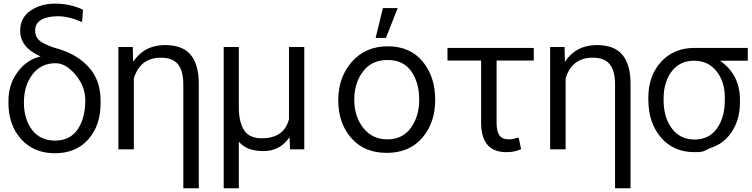

<svg xmlns="http://www.w3.org/2000/svg" viewBox="-20 -806 4127 1054"><path d="M26.4 -241.2V-252.9Q26.4 -342.8 77.1 -411.1Q127.9 -479.5 203.1 -496.1Q90.8 -544.9 90.8 -637.7Q90.8 -708 147 -747.1Q203.1 -786.1 283.7 -786.1Q364.3 -786.1 435.5 -752.9L430.7 -684.6Q357.4 -716.8 298.8 -716.8Q240.2 -716.8 206.5 -697.3Q172.9 -677.7 172.9 -637.7Q172.9 -597.7 207 -575.7Q241.2 -553.7 301.8 -537.1Q406.2 -505.9 469.2 -435.1Q532.2 -364.3 532.2 -252.9V-239.3Q532.2 -117.2 464.8 -41Q397.5 35.2 281.2 35.2Q165 35.2 95.7 -42.5Q26.4 -120.1 26.4 -241.2ZM448.2 -255.9Q448.2 -331.1 395 -395Q341.8 -459 285.2 -459Q205.1 -459 158.2 -397.5Q111.3 -335.9 111.3 -243.7Q111.3 -151.4 156.2 -92.8Q201.2 -34.2 282.7 -34.2Q364.3 -34.2 406.2 -95.7Q448.2 -157.2 448.2 -255.9Z M629.9 13.7V-547.9H709L710.9 -466.8Q772.5 -558.6 885.7 -558.6Q982.4 -558.6 1026.9 -504.9Q1071.3 -451.2 1071.3 -345.7V227.5H986.3V-342.8Q986.3 -416 957.5 -452.6Q928.7 -489.3 863.3 -489.3Q750 -489.3 714.8 -376V13.7Z M1208 227.5V-547.9H1291V-219.7Q1291 -135.7 1319.8 -91.3Q1348.6 -46.9 1417 -46.9Q1539.1 -46.9 1566.4 -151.4V-547.9H1650.4V13.7H1572.3L1569.3 -52.7Q1517.6 23.4 1425.8 23.4Q1334 23.4 1291 -28.3V227.5Z M1908.2 -48.3Q1836.9 -129.9 1836.9 -255.9Q1836.9 -381.8 1911.6 -466.8Q1986.3 -551.8 2108.9 -551.8Q2231.4 -551.8 2300.3 -468.3Q2369.1 -384.8 2369.1 -258.3Q2369.1 -131.8 2297.9 -49.3Q2226.6 33.2 2103 33.2Q1979.5 33.2 1908.2 -48.3ZM1972.7 -413.6Q1924.8 -350.6 1924.8 -258.8Q1924.8 -167 1974.1 -104Q2023.4 -41 2106.4 -41Q2189.5 -41 2235.4 -104Q2281.2 -167 2281.2 -259.8Q2281.2 -352.5 2237.8 -414.6Q2194.3 -476.6 2107.4 -476.6Q2020.5 -476.6 1972.7 -413.6ZM2042 -597.7 2082 -761.7H2163.1L2098.6 -597.7Z M2436.5 -473.6V-543H2910.2V-473.6H2706.1V-130.9Q2706.1 -85.9 2721.2 -63.5Q2736.3 -41 2774.4 -41Q2793 -41 2827.1 -50.8L2840.8 12.7Q2805.7 29.3 2759.8 29.3Q2621.1 29.3 2621.1 -132.8V-473.6Z M3000 13.7V-547.9H3079.1L3081.1 -466.8Q3142.6 -558.6 3255.9 -558.6Q3352.5 -558.6 3397 -504.9Q3441.4 -451.2 3441.4 -345.7V227.5H3356.4V-342.8Q3356.4 -416 3327.6 -452.6Q3298.8 -489.3 3233.4 -489.3Q3120.1 -489.3 3085 -376V13.7Z M3539.1 -258.8V-270.5Q3539.1 -389.6 3608.9 -466.3Q3678.7 -543 3793 -543H4085V-472.7H3932.6Q4042 -396.5 4042 -258.8V-243.2Q4042 -157.2 4003.4 -92.3Q3964.8 -27.3 3900.4 -1Q3878.9 5.9 3862.8 14.6Q3846.7 23.4 3835 26.4Q3823.2 29.3 3793 29.3Q3676.8 29.3 3607.9 -51.8Q3539.1 -132.8 3539.1 -258.8ZM3623 -254.9Q3623 -161.1 3668.5 -100.6Q3713.9 -40 3793 -40Q3872.1 -40 3915.5 -100.6Q3959 -161.1 3959 -256.8V-270.5Q3959 -358.4 3913.1 -415.5Q3867.2 -472.7 3790 -472.7Q3712.9 -472.7 3668.5 -415.5Q3624 -358.4 3623 -269.5Z"/></svg>

Font: GenEi M Gothic v2 Regular
Style: Regular
Weight: 400
Version: Version 2.0